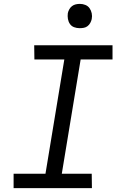

<svg xmlns="http://www.w3.org/2000/svg" viewBox="-20 -968 640 988"><path d="M50 0V-74H214L311 -662H157L156 -735H559V-662H395L298 -74H452L453 0ZM390 -823Q375 -823 361.5 -828Q348 -833 340 -844.5Q332 -856 329.5 -870.5Q327 -885 329 -900Q331 -910 336.5 -920Q342 -930 350.5 -936.5Q359 -943 369.5 -945.5Q380 -948 391 -948Q406 -948 419.5 -942.5Q433 -937 441 -925.5Q449 -914 452 -899.5Q455 -885 452 -870Q450 -860 444.5 -850Q439 -840 430.5 -833.5Q422 -827 411.5 -825Q401 -823 390 -823Z"/></svg>

Font: Iosevka Plex Etoile
Style: Italic
Weight: 400
Italic angle: -9°
Designer: Belleve Invis
Foundry: Belleve Invis
Version: Version 25.1.1; ttfautohint (v1.8.4)